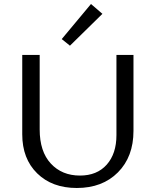

<svg xmlns="http://www.w3.org/2000/svg" viewBox="-20 -932 777 958"><path d="M329 -704 288 -737 434 -912 491 -863ZM363 6Q240 6 165.5 -67Q91 -140 91 -262V-658H178V-286Q178 -176 233.5 -116Q289 -56 379 -56Q464 -56 512.5 -110.5Q561 -165 561 -258V-658H646V-279Q646 -150 568.5 -72Q491 6 363 6Z"/></svg>

Font: EauTest Medium
Style: Regular
Weight: 500
Designer: Christian Thalmann (Catharsis Fonts)
Version: Version 0.001;PS 000.001;hotconv 1.0.88;makeotf.lib2.5.64775